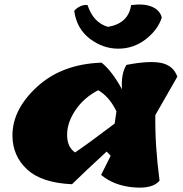

<svg xmlns="http://www.w3.org/2000/svg" viewBox="-20 -844 822 864"><path d="M36 -235Q36 -352 147.5 -454Q259 -556 437 -562Q483 -526 529 -442Q524 -512 549 -552Q653 -572 706.5 -560.5Q760 -549 778 -499L679 -326Q677 -189 698 -31Q667 7 579.5 -1Q492 -9 435 -57L478 -143L460 -162Q365 -75 304 -15Q167 -21 101.5 -82Q36 -143 36 -235ZM318 -158Q380 -200 496 -288L504 -343Q472 -409 422 -438Q358 -405 320 -349Q282 -293 282 -237.5Q282 -182 318 -158ZM314 -795Q323 -807 341 -815.5Q359 -824 374 -821Q400 -742 466 -723Q558 -739 570 -821Q628 -829 664 -813.5Q700 -798 708 -765Q690 -709 635.5 -667Q581 -625 512 -625Q443 -625 384 -670Q325 -715 314 -795Z"/></svg>

Font: Tillana ExtraBold
Style: Regular
Weight: 800
Designer: Lipi Raval (Devanagari, Latin), Jonny Pinhorn (Latin)
Foundry: Indian Type Foundry
Version: Version 2.003;PS 1.0;hotconv 1.0.79;makeotf.lib2.5.61930; tt